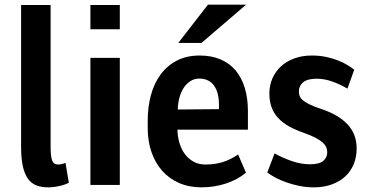

<svg xmlns="http://www.w3.org/2000/svg" viewBox="-20 -783 1568 813"><path d="M69.3 -761.7H194.3V-160.2Q194.3 -122.6 200.4 -104.5Q206.5 -86.4 226.1 -86.4Q235.4 -86.4 242.9 -88.6Q250.5 -90.8 257.3 -93.3L271.5 -9.3Q264.6 -5.4 254.2 -1.7Q243.7 2 231.7 4.6Q219.7 7.3 207 8.8Q194.3 10.3 183.1 10.3Q155.3 10.3 134 2Q112.8 -6.3 98.4 -26.1Q84 -45.9 76.7 -79.1Q69.3 -112.3 69.3 -162.1Z M487.3 -761.7V-659.2H362.8V-761.7ZM487.3 -538.1V0H362.8V-538.1Z M833 10.3Q780.3 10.3 738 -8.3Q695.8 -26.9 666.5 -60.1Q637.2 -93.3 621.3 -139.4Q605.5 -185.5 605.5 -240.7V-272.5Q605.5 -329.6 618.9 -379.6Q632.3 -429.7 659.7 -467Q687 -504.4 728.3 -526.1Q769.5 -547.9 825.7 -547.9Q875.5 -547.9 913.8 -531.5Q952.1 -515.1 977.8 -484.6Q1003.4 -454.1 1016.6 -410.4Q1029.8 -366.7 1029.8 -312V-233.9H760.3Q752.9 -233.9 745.8 -234.1Q738.8 -234.4 731.4 -233.9Q731.9 -204.6 740 -177.5Q748 -150.4 763.4 -129.9Q778.8 -109.4 801.5 -97.4Q824.2 -85.4 854.5 -86.4Q891.1 -86.9 923.1 -96.7Q955.1 -106.4 988.3 -128.9L1021.5 -51.8Q985.8 -22 936.5 -5.9Q887.2 10.3 833 10.3ZM823.2 -450.2Q803.2 -450.2 786.9 -439.9Q770.5 -429.7 758.8 -412.4Q747.1 -395 740.5 -372.1Q733.9 -349.1 732.9 -323.7V-319.3L907.2 -320.8V-338.9Q907.2 -391.6 886 -420.9Q864.7 -450.2 823.2 -450.2ZM734.9 -601.1 860.4 -763.2H1022L833 -601.1Z M1365.7 -138.7Q1365.7 -149.9 1361.1 -160.2Q1356.4 -170.4 1345.2 -180.4Q1334 -190.4 1314.9 -200.2Q1295.9 -210 1267.1 -220.2Q1230.5 -232.9 1203.1 -248.3Q1175.8 -263.7 1157.5 -283.7Q1139.2 -303.7 1129.9 -329.1Q1120.6 -354.5 1120.6 -387.2Q1120.6 -421.4 1133.3 -450.7Q1146 -480 1169.4 -501.7Q1192.9 -523.4 1226.1 -535.6Q1259.3 -547.9 1300.3 -547.9Q1333 -547.9 1360.6 -542Q1388.2 -536.1 1410.6 -527.3Q1433.1 -518.6 1450.4 -508.1Q1467.8 -497.6 1480 -487.8L1451.2 -407.7Q1418.5 -426.8 1385.7 -438.2Q1353 -449.7 1320.8 -449.7Q1281.7 -449.7 1263.7 -434.6Q1245.6 -419.4 1245.6 -396Q1245.6 -385.7 1248.8 -376.7Q1252 -367.7 1262 -358.9Q1272 -350.1 1290.5 -341.1Q1309.1 -332 1339.4 -321.8Q1412.6 -297.9 1451.4 -256.6Q1490.2 -215.3 1490.2 -154.3Q1490.2 -118.2 1477.8 -87.9Q1465.3 -57.6 1441.9 -35.9Q1418.5 -14.2 1384.8 -2Q1351.1 10.3 1308.6 10.3Q1276.9 10.3 1247.3 4.2Q1217.8 -2 1192.1 -11Q1166.5 -20 1145.8 -31.2Q1125 -42.5 1111.8 -52.7L1142.6 -133.3Q1176.3 -114.7 1215.3 -101.1Q1254.4 -87.4 1293 -87.4Q1332 -87.4 1348.9 -101.8Q1365.7 -116.2 1365.7 -138.7Z"/></svg>

Font: Ufes Sans SemiBold
Style: Regular
Weight: 600
Designer: Ricardo Esteves & Filipe Motta
Foundry: ProDesignUfes - Ricardo Esteves, Filipe Motta (This is a derivative work, based on Roboto family, by Christian Robertson
Version: Version 2.0